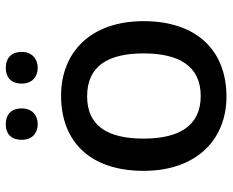

<svg xmlns="http://www.w3.org/2000/svg" viewBox="-88 -688 786 649"><g transform="rotate(-90 304.5 -363.0)"><path d="M157 -682C157 -646 180 -628 210 -628C239 -628 263 -646 263 -682C263 -721 239 -736 210 -736C180 -736 157 -721 157 -682ZM347 -682C347 -646 371 -628 400 -628C429 -628 454 -646 454 -682C454 -721 429 -736 400 -736C371 -736 347 -721 347 -682ZM558 -270C558 -449 453 -549 306 -549C149 -549 52 -449 52 -270C52 -91 158 10 303 10C459 10 558 -91 558 -270ZM161 -270C161 -392 204 -461 304 -461C405 -461 449 -392 449 -270C449 -149 405 -77 305 -77C205 -77 161 -149 161 -270Z"/></g></svg>

Font: Noto Sans Gujarati Medium
Style: Regular
Weight: 500
Designer: Jelle Bosma - Monotype Design Team, Universal Thirst
Foundry: Monotype Imaging Inc.
Version: Version 2.106